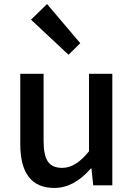

<svg xmlns="http://www.w3.org/2000/svg" viewBox="-20 -914 660 947"><path d="M80 -204V-550H195V-218Q195 -147 217 -116Q238 -86 287 -86Q354 -86 419 -168V-550H534V0H440L431 -83H428Q345 13 248 13Q80 13 80 -204ZM133 -817 212 -894 376 -701 318 -644Z"/></svg>

Font: Noto Sans S Chinese Medium
Style: Regular
Weight: 500
Designer: Ryoko NISHIZUKA  (kana & ideographs); Paul D. Hunt (Latin, Greek & Cyrillic); Wenlong ZHANG  (bopomofo); Sandoll Communi
Foundry: Adobe Systems Incorporated
Version: Version 1.000;PS 1;hotconv 1.0.78;makeotf.lib2.5.61930